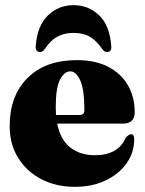

<svg xmlns="http://www.w3.org/2000/svg" viewBox="-20 -712 562 744"><path d="M502 -278Q502 -233 456.5 -233H201.5Q214.5 -169.5 252.8 -140Q291 -110.5 348.5 -110.5Q392 -110.5 422.5 -127.5Q453 -144.5 467 -178.5Q480.5 -192 488 -192Q500 -192 500 -171.5Q500 -121 470.5 -79.2Q441 -37.5 389.2 -12.8Q337.5 12 270 12Q197.5 12 140.5 -17.5Q83.5 -47 50.5 -100Q17.5 -153 17.5 -223Q17.5 -341 86.8 -410Q156 -479 278 -479Q350 -479 400 -452.8Q450 -426.5 476 -381Q502 -335.5 502 -278ZM196 -296.5Q196 -281 197 -266.5H288.5Q307 -266.5 307 -285.5Q307 -366 290.8 -400.8Q274.5 -435.5 252.5 -435.5Q229.5 -435.5 212.8 -404Q196 -372.5 196 -296.5ZM264.5 -584.5Q229.5 -584.5 202.5 -570Q175.5 -555.5 154.5 -523Q146 -510.5 135.5 -510.5Q116 -510.5 118.5 -534.5Q125 -614 166.5 -653Q208 -692 264.5 -692Q322.5 -692 363.8 -653Q405 -614 411 -534.5Q414 -510.5 394 -510.5Q384 -510.5 375.5 -523Q355 -553 329.5 -568.8Q304 -584.5 264.5 -584.5Z"/></svg>

Font: Fraunces 72pt Black
Style: Regular
Weight: 900
Version: Version 1.000;[0bf87f6ff]